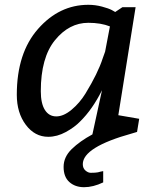

<svg xmlns="http://www.w3.org/2000/svg" viewBox="-20 -560 635 800"><path d="M365 0 550 -10 530 -4Q325 53 325 124Q325 141 336 150.5Q347 160 358 160Q369 160 375.5 159.5Q382 159 388 158Q398 155 410 153V200Q368 220 330.5 220Q293 220 269 198.5Q245 177 245 135.5Q245 94 279 61Q313 28 365 0ZM473 -80 560 -65 551 -10 365 0 405 -184Q365 -104 314 -54Q291 -30 254.5 -10Q218 10 181 10Q125 10 87.5 -40Q50 -90 50 -165Q50 -339 138.5 -439.5Q227 -540 348 -540Q377 -540 405 -532.5Q433 -525 446 -518L460 -510L490 -530H545ZM418 -345 438 -450Q400 -465 348 -465Q268 -465 209 -392.5Q150 -320 150 -180Q150 -129 167 -102Q184 -75 214.5 -75Q245 -75 278.5 -103Q312 -131 336 -170Q388 -255 408 -317Z"/></svg>

Font: Bitter
Style: Italic
Weight: 400
Italic angle: -9°
Designer: Sol Matas
Foundry: Sol Matas
Version: Version 1.001